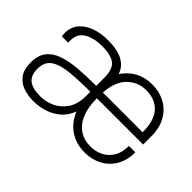

<svg xmlns="http://www.w3.org/2000/svg" viewBox="-86 -787 1062 1062"><g transform="rotate(45 445.5 -255.5)"><path d="M219 10Q178 10 141 -2.5Q104 -15 81 -46Q58 -77 58 -131Q58 -187 83.5 -220Q109 -253 156 -269.5Q203 -286 266.5 -291Q330 -296 406 -296V-360Q406 -425 375 -450Q344 -475 273 -475Q212 -475 169.5 -451Q127 -427 127 -371V-355H78Q77 -361 76.5 -367.5Q76 -374 76 -381Q76 -426 102.5 -457.5Q129 -489 173.5 -505Q218 -521 273 -521H277Q347 -521 389.5 -498.5Q432 -476 448 -430Q477 -474 520.5 -497.5Q564 -521 618 -521H622Q676 -521 721 -497Q766 -473 792.5 -426.5Q819 -380 819 -314V-250H457Q457 -180 477 -132.5Q497 -85 533.5 -60.5Q570 -36 620 -36Q660 -36 693.5 -52.5Q727 -69 748 -103Q769 -137 769 -189H819Q819 -126 792.5 -81.5Q766 -37 721.5 -13.5Q677 10 624 10H619Q554 10 504.5 -23Q455 -56 429 -118Q411 -71 376.5 -42.5Q342 -14 300.5 -2Q259 10 219 10ZM229 -36Q272 -36 312.5 -55Q353 -74 379.5 -114Q406 -154 406 -216V-250Q316 -250 249.5 -243.5Q183 -237 146 -212.5Q109 -188 109 -132Q109 -83 137 -59.5Q165 -36 229 -36ZM458 -296H769Q769 -387 729.5 -431Q690 -475 619 -475Q555 -475 509.5 -430.5Q464 -386 458 -296Z"/></g></svg>

Font: Chivo Medium Thin
Style: Regular
Weight: 250
Version: Version 2.002